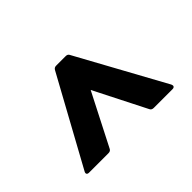

<svg xmlns="http://www.w3.org/2000/svg" viewBox="-78 -917 757 757"><g transform="rotate(-45 300.0 -539.0)"><path d="M67 -344Q59 -344 56.5 -348.5Q54 -353 58 -360L258 -725Q263 -734 273 -734H327Q338 -734 342 -725L542 -360Q544 -354 544 -353Q544 -349 541 -346.5Q538 -344 533 -344H428Q416 -344 412 -353L302 -570L191 -353Q187 -344 175 -344Z"/></g></svg>

Font: LINE Seed Sans KR Bold
Style: Regular
Weight: 700
Designer: LINE BX Design & Sandoll Inc & Dalton Maag Ltd
Foundry: Sandoll Inc.
Version: Version 1.000